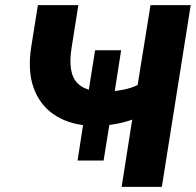

<svg xmlns="http://www.w3.org/2000/svg" viewBox="-20 -725 762 745"><path d="M452 0 493 -261Q480 -256 463 -251.5Q446 -247 426.5 -243.5Q407 -240 387 -238L406 -251L382 -102H281L304 -251L316 -238Q240 -245 186.5 -282.5Q133 -320 110 -385.5Q87 -451 101 -542L127 -705H284L258 -541Q250 -492 255.5 -457Q261 -422 281.5 -401.5Q302 -381 337 -374L323 -367L349 -530H450L424 -363L406 -370Q436 -372 463.5 -378Q491 -384 514 -395L564 -705H720L608 0Z"/></svg>

Font: Nunito Sans 11pt ExtraBold
Style: Italic
Weight: 800
Italic angle: -9°
Version: Version 3.101;gftools[0.9.27]